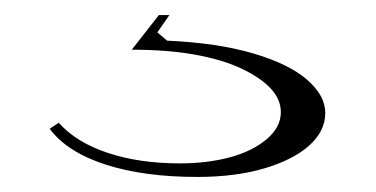

<svg xmlns="http://www.w3.org/2000/svg" viewBox="-20 -20 499 255"><path d="M242 215Q171 215 120 198.5Q69 182 46 151L58 143Q81 169 123 183Q165 197 219 197Q255 197 285 189Q315 181 334 165Q353 149 353 129Q353 112 339.5 97.5Q326 83 300.5 71Q275 59 238.5 52.5Q202 46 155 46L191 0H205L189 23L202 34Q269 37 316.5 51Q364 65 388 86Q412 107 412 130Q412 154 391 173Q370 192 331.5 203.5Q293 215 242 215Z"/></svg>

Font: Kalnia Expanded ExtraLight
Style: Regular
Weight: 250
Width: 7
Designer: Frida Medrano
Foundry: Frida Medrano
Version: Version 1.105